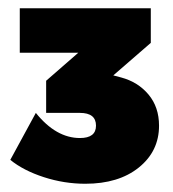

<svg xmlns="http://www.w3.org/2000/svg" viewBox="-20 -801 421 466"><path d="M366 -496Q366 -434 317 -394.5Q268 -355 187 -355Q136 -355 86.5 -371Q37 -387 5 -413L67 -527Q116 -466 174 -466Q213 -466 213 -496Q213 -527 174 -527H92V-605L170 -673H28V-781H346V-697L255 -618L274 -613Q315 -602 340.5 -571.5Q366 -541 366 -496Z"/></svg>

Font: Argentum Sans Black
Style: Regular
Weight: 900
Designer: Julieta Ulanovsky (Modified by Cristiano Sobral)
Foundry: Julieta Ulanovsky
Version: Version 1.000; ttfautohint (v1.5.65-e2d9)